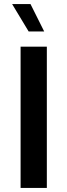

<svg xmlns="http://www.w3.org/2000/svg" viewBox="-20 -931 334 951"><path d="M82 0H212V-700H82ZM199 -775 131 -911H40L122 -775Z"/></svg>

Font: Chess Sans SemiBold
Style: Regular
Weight: 600
Designer: Wolf Bōese
Foundry: Wolf Bōese
Version: Version 7.223;Glyphs 3.3 (3306)